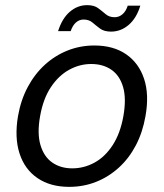

<svg xmlns="http://www.w3.org/2000/svg" viewBox="-20 -715 637 747"><path d="M249 12Q176 12 126 -22Q76 -56 56 -118Q36 -180 50 -263Q61 -326 88 -376.5Q115 -427 154.5 -463Q194 -499 243 -518.5Q292 -538 347 -538Q421 -538 470.5 -504Q520 -470 540.5 -408.5Q561 -347 546 -263Q535 -200 508.5 -149.5Q482 -99 442.5 -63Q403 -27 354 -7.5Q305 12 249 12ZM261 -60Q307 -60 348 -82.5Q389 -105 418.5 -150.5Q448 -196 460 -263Q472 -331 459 -376Q446 -421 413.5 -443.5Q381 -466 335 -466Q290 -466 249 -443.5Q208 -421 178 -376Q148 -331 136 -263Q124 -196 137.5 -150.5Q151 -105 183.5 -82.5Q216 -60 261 -60ZM206 -594Q222 -644 252 -669.5Q282 -695 319 -695Q346 -695 361.5 -683.5Q377 -672 391 -660Q405 -648 426 -648Q443 -648 456.5 -659.5Q470 -671 477 -693H526Q511 -644 480.5 -618Q450 -592 412 -592Q385 -592 369 -604Q353 -616 339.5 -627.5Q326 -639 305 -639Q289 -639 276 -628Q263 -617 255 -594Z"/></svg>

Font: DM Sans 9pt
Style: Italic
Weight: 400
Italic angle: -10°
Designer: Colophon Foundry, Jonny Pinhorn
Foundry: Colophon Foundry
Version: Version 4.004